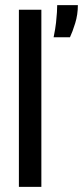

<svg xmlns="http://www.w3.org/2000/svg" viewBox="-20 -732 325 752"><path d="M54 0V-694H142V0ZM190 -586Q197 -620 199.5 -643.5Q202 -667 203 -683.5Q204 -700 204 -712H285Q285 -675 274.5 -641Q264 -607 254 -586Z"/></svg>

Font: Bricolage Grotesque 36pt Condensed
Style: Regular
Weight: 400
Width: 3
Designer: Mathieu Triay
Foundry: Atelier Triay
Version: Version 1.001;gftools[0.9.33.dev8+g029e19f]